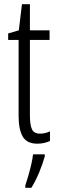

<svg xmlns="http://www.w3.org/2000/svg" viewBox="-20 -743 274 918"><path d="M172 -104Q184 -104 196.5 -107Q209 -110 219 -115V-69Q206 -63 191 -59.5Q176 -56 158 -56Q109 -56 89 -89.5Q69 -123 69 -189V-552H19V-583L70 -598L85 -723H123V-598H217V-552H123V-192Q123 -147 132.5 -125.5Q142 -104 172 -104ZM194 5Q184 41 167 82Q150 123 130 155H101V144Q107 126 115 98.5Q123 71 129.5 43Q136 15 138 -5H194Z"/></svg>

Font: Noto Sans Malayalam UI ExtraCondensed Light
Style: Regular
Weight: 300
Width: 2
Designer: Jelle Bosma - Monotype Design Team
Foundry: Monotype Imaging Inc.
Version: Version 2.104; ttfautohint (v1.8.4.7-5d5b)